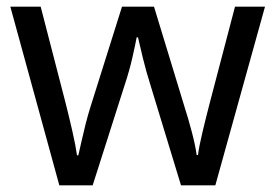

<svg xmlns="http://www.w3.org/2000/svg" viewBox="-20 -557 826 576"><path d="M431 -303Q418 -344 408.5 -383.5Q399 -423 394 -445H390Q386 -423 377 -383.5Q368 -344 354 -302L258 -1H158L11 -537H102L176 -251Q187 -208 197 -164Q207 -120 211 -91H215Q219 -108 224.5 -133Q230 -158 237 -185.5Q244 -213 251 -235L346 -537H442L534 -235Q545 -201 555.5 -161Q566 -121 570 -92H574Q577 -117 587.5 -161Q598 -205 610 -251L685 -537H775L626 -1H523Z"/></svg>

Font: Noto Sans Old Turkic
Style: Regular
Weight: 400
Designer: Monotype Design Team
Foundry: Monotype Imaging Inc.
Version: Version 2.003; ttfautohint (v1.8.4.7-5d5b)